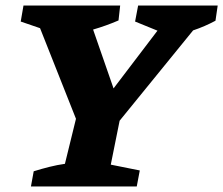

<svg xmlns="http://www.w3.org/2000/svg" viewBox="-20 -675 808 695"><path d="M92 0 102 -55Q131 -64 159 -71Q187 -78 215 -82L255 -245L125 -573L55 -597L65 -655H415L409 -601Q365 -582 317 -568L391 -355L550 -564L469 -597L480 -655H768L760 -600Q721 -579 679 -565L413 -238L381 -79L486 -58L475 0Z"/></svg>

Font: Piazzolla SC
Style: Bold Italic
Weight: 700
Italic angle: -11.3°
Designer: Juan Pablo del Peral
Foundry: Huerta Tipografica
Version: Version 1.330